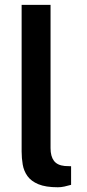

<svg xmlns="http://www.w3.org/2000/svg" viewBox="-20 -763 357 790"><path d="M218 7.5Q168 7.5 138 -5Q108 -17.5 93 -38.5Q78 -59.5 73.5 -85.8Q69 -112 69 -139.5V-743H188V-153.5Q188 -120 201.8 -101.5Q215.5 -83 246.5 -80L272.5 -79V-2.5Q259 1.5 245 4.5Q231 7.5 218 7.5Z"/></svg>

Font: Public Sans Thin SemiBold
Style: Regular
Weight: 600
Version: Version 2.001